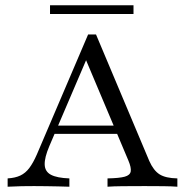

<svg xmlns="http://www.w3.org/2000/svg" viewBox="-20 -707 705 727"><path d="M8.9 0V-31.5Q37.1 -33.1 56.9 -42.3Q76.6 -51.6 91.1 -71Q105.6 -90.3 119.4 -121.8L313.7 -576.6H343.5L545.2 -97.6Q561.3 -61.3 584.3 -46.8Q607.3 -32.3 651.6 -31.5V0Q631.5 -1.6 599.6 -2Q567.7 -2.4 527.4 -2.4Q479 -2.4 443.1 -2Q407.3 -1.6 387.1 0V-31.5Q431.5 -32.3 452 -37.9Q472.6 -43.5 475 -58.1Q477.4 -72.6 466.1 -99.2L300.8 -491.1L315.3 -500.8L166.9 -154Q148.4 -110.5 149.2 -83.9Q150 -57.3 173 -45.2Q196 -33.1 242.7 -31.5V0Q222.6 -0.8 200.4 -1.2Q178.2 -1.6 155.2 -2Q132.3 -2.4 108.9 -2.4Q85.5 -2.4 62.1 -2Q38.7 -1.6 8.9 0ZM168.5 -200 182.3 -231.5H451.6L462.9 -200ZM169.4 -654V-687.1H485.5V-654Z"/></svg>

Font: Playfair 12pt Light
Style: Regular
Weight: 300
Designer: Claus Eggers Sørensen
Foundry: Claus Eggers Sørensen
Version: Version 2.000;gftools[0.9.28]